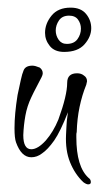

<svg xmlns="http://www.w3.org/2000/svg" viewBox="-20 -410 266 503"><path d="M211 73Q206 73 198 67Q176 46 163.5 15Q151 -16 153 -57L154 -77Q154 -83 155 -93Q156 -103 158 -116Q138 -65 122 -42Q105 -18 90 -8Q77 2 62 2Q36 2 22 -37Q18 -48 18 -74Q18 -93 20 -114.5Q22 -136 26 -161Q31 -184 34.5 -200.5Q38 -217 42 -226Q47 -238 65 -238Q72 -238 84 -233Q92 -227 92 -218Q92 -214 89 -208L75 -181Q72 -175 68.5 -168.5Q65 -162 62 -155Q51 -132 46.5 -107Q42 -82 41 -56Q41 -19 62 -19Q79 -19 100 -42Q120 -65 133 -97Q156 -160 156 -193Q156 -218 182 -218Q193 -218 200 -212Q208 -207 208 -197L206 -188Q195 -161 188.5 -130Q182 -99 181 -64Q180 -61 180 -57V-50Q180 27 212 56Q218 60 218 67Q218 73 211 73ZM148 -274Q123 -274 110.5 -289.5Q98 -305 98 -324Q98 -348 115 -369Q132 -390 165 -390Q192 -390 205.5 -373.5Q219 -357 219 -336Q219 -314 201.5 -294Q184 -274 148 -274ZM155 -295Q174 -295 183 -307.5Q192 -320 192 -335Q192 -348 184.5 -358.5Q177 -369 161 -369Q143 -369 134.5 -356.5Q126 -344 126 -330Q126 -317 133.5 -306Q141 -295 155 -295Z"/></svg>

Font: Puppies Play
Style: Regular
Weight: 400
Designer: Robert E. Leuschke
Foundry: Robert E. Leuschke
Version: Version 1.010; ttfautohint (v1.8.3)